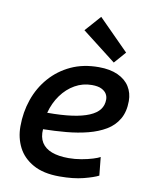

<svg xmlns="http://www.w3.org/2000/svg" viewBox="-87 -840 734 919"><g transform="rotate(10 280.0 -380.5)"><path d="M265 13Q187 13 137 -15Q87 -43 63.5 -89Q40 -135 40 -191Q40 -260 61.5 -322Q83 -384 125 -432Q167 -480 226 -507.5Q285 -535 361 -535Q416 -535 454 -517.5Q492 -500 511 -469.5Q530 -439 530 -400Q530 -348 509 -312Q488 -276 451 -254Q414 -232 365.5 -219.5Q317 -207 261.5 -202Q206 -197 149 -196Q146 -157 162 -131.5Q178 -106 211 -93.5Q244 -81 293 -81Q324 -81 355 -86.5Q386 -92 410 -99.5Q434 -107 444 -113L453 -24Q430 -12 381.5 0.5Q333 13 265 13ZM155 -277Q225 -277 275 -284Q325 -291 358 -305Q391 -319 406.5 -339.5Q422 -360 422 -388Q422 -403 414.5 -415.5Q407 -428 390 -436.5Q373 -445 343 -445Q299 -445 261 -423.5Q223 -402 195.5 -364Q168 -326 155 -277ZM427 -569 262 -697 330 -774 477 -626Z"/></g></svg>

Font: Ubuntu Sans Mono Medium
Style: Italic
Weight: 500
Italic angle: -13.5°
Monospace: yes
Designer: Dalton Maag Ltd
Foundry: Dalton Maag Ltd
Version: Version 1.006